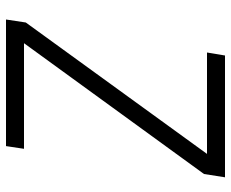

<svg xmlns="http://www.w3.org/2000/svg" viewBox="-85 -685 770 640"><g transform="rotate(90 300.0 -365.0)"><path d="M45 0H467L476 -60H124L560 -660L571 -730H165L155 -670H493L55 -66Z"/></g></svg>

Font: JetBrains Mono ExtraLight
Style: Italic
Weight: 240
Italic angle: -9°
Monospace: yes
Designer: Philipp Nurullin, Konstantin Bulenkov
Foundry: JetBrains
Version: Version 2.305